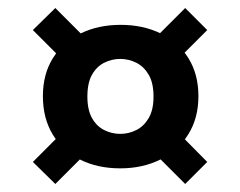

<svg xmlns="http://www.w3.org/2000/svg" viewBox="-20 -538 599 479"><path d="M280 -118Q223 -118 179.5 -140Q136 -162 111.5 -202.5Q87 -243 87 -298Q87 -353 112 -393Q137 -433 181 -454.5Q225 -476 281 -476Q337 -476 381 -454.5Q425 -433 450 -393Q475 -353 475 -298Q475 -243 449.5 -202.5Q424 -162 380 -140Q336 -118 280 -118ZM118 -79 62 -134 155 -227 220 -181ZM442 -79 351 -170 409 -223 497 -134ZM280 -204Q301 -204 320 -213.5Q339 -223 351 -243.5Q363 -264 363 -297Q363 -331 351 -351.5Q339 -372 320 -381.5Q301 -391 280 -391Q259 -391 240 -381.5Q221 -372 209.5 -351.5Q198 -331 198 -297Q198 -264 209.5 -243.5Q221 -223 240 -213.5Q259 -204 280 -204ZM152 -373 62 -463 118 -518 214 -422ZM399 -365 346 -422 442 -518 497 -463Z"/></svg>

Font: DM Sans 18pt
Style: Bold
Weight: 700
Designer: Colophon Foundry, Jonny Pinhorn
Foundry: Colophon Foundry
Version: Version 4.004;gftools[0.9.30]